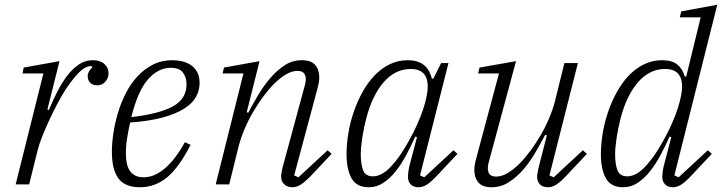

<svg xmlns="http://www.w3.org/2000/svg" viewBox="-20 -778 3046 810"><path d="M163 -468H75L80 -493L231 -520L180 -316L186 -314Q203 -354 222 -391.5Q241 -429 263.5 -458.5Q286 -488 312.5 -506Q339 -524 371 -524Q403 -524 420.5 -508Q438 -492 438 -469Q438 -449 424.5 -433.5Q411 -418 390 -418Q371 -418 360.5 -429Q350 -440 350 -456Q350 -467 356 -477.5Q362 -488 370 -494L366 -499H364Q338 -499 308.5 -467.5Q279 -436 249 -388Q239 -372 223.5 -343Q208 -314 191.5 -279Q175 -244 160 -207Q145 -170 137 -137L103 0H46Z M570 12Q507 12 479.5 -25.5Q452 -63 452 -138Q452 -174 458.5 -217Q465 -260 478 -303Q491 -346 511.5 -386Q532 -426 560.5 -456.5Q589 -487 625.5 -505.5Q662 -524 707 -524Q727 -524 747.5 -519.5Q768 -515 784.5 -504Q801 -493 811.5 -474.5Q822 -456 822 -428Q822 -397 807 -369.5Q792 -342 757.5 -320Q723 -298 667 -282.5Q611 -267 529 -261Q522 -230 516.5 -196.5Q511 -163 511 -132Q511 -110 514.5 -91.5Q518 -73 526.5 -59.5Q535 -46 549.5 -38Q564 -30 586 -30Q632 -30 676.5 -68.5Q721 -107 760 -178L784 -167Q735 -71 684.5 -29.5Q634 12 570 12ZM534 -284Q649 -297 708 -328.5Q767 -360 767 -423Q767 -450 752.5 -471Q738 -492 700 -492Q648 -492 605 -444Q562 -396 534 -284Z M1214 12Q1192 12 1179 -0.5Q1166 -13 1166 -33Q1166 -41 1168 -51Q1170 -61 1172 -71L1266 -418Q1270 -431 1270 -444Q1270 -479 1235 -479Q1212 -479 1187 -464.5Q1162 -450 1136 -424Q1113 -401 1090.5 -370.5Q1068 -340 1047.5 -305Q1027 -270 1011 -232Q995 -194 986 -158L947 0H890L1007 -468H919L925 -493L1075 -520L1021 -305L1027 -302Q1046 -338 1069.5 -377.5Q1093 -417 1121 -449.5Q1149 -482 1181.5 -503Q1214 -524 1253 -524Q1292 -524 1309.5 -504Q1327 -484 1327 -452Q1327 -441 1325 -430Q1323 -419 1320 -407L1221 -38L1239 -30L1362 -144L1379 -129L1301 -46Q1268 -11 1249.5 0.5Q1231 12 1214 12Z M1536 12Q1484 12 1463 -26Q1442 -64 1442 -127Q1442 -169 1449.5 -215Q1457 -261 1472 -305Q1487 -349 1509 -389Q1531 -429 1559.5 -459Q1588 -489 1623.5 -506.5Q1659 -524 1700 -524Q1740 -524 1765.5 -506Q1791 -488 1802 -446H1808L1841 -512H1872L1752 -38L1770 -30L1893 -144L1910 -129L1832 -46Q1800 -11 1781.5 0.5Q1763 12 1746 12Q1725 12 1713 0Q1701 -12 1701 -32Q1701 -40 1702.5 -52Q1704 -64 1706 -73L1739 -199L1732 -202Q1714 -162 1693.5 -123.5Q1673 -85 1649 -55Q1625 -25 1597 -6.5Q1569 12 1536 12ZM1554 -34Q1573 -34 1594.5 -46.5Q1616 -59 1637 -84Q1661 -111 1683 -146.5Q1705 -182 1723.5 -218.5Q1742 -255 1755 -289Q1768 -323 1774 -347L1778 -364Q1792 -423 1776 -455Q1760 -487 1713 -487Q1647 -487 1598.5 -431Q1550 -375 1525 -278Q1515 -240 1508.5 -197.5Q1502 -155 1502 -127Q1502 -85 1512 -59.5Q1522 -34 1554 -34Z M2054 12Q2015 12 1998 -8.5Q1981 -29 1981 -61Q1981 -72 1983 -83Q1985 -94 1988 -106L2085 -468H1997L2003 -493L2157 -520L2042 -94Q2038 -81 2038 -68Q2038 -33 2073 -33Q2096 -33 2121 -47.5Q2146 -62 2172 -88Q2194 -110 2217 -141Q2240 -172 2260.5 -207Q2281 -242 2297 -280Q2313 -318 2322 -354L2361 -512H2418L2298 -38L2316 -30L2439 -144L2456 -129L2378 -46Q2346 -11 2327.5 0.5Q2309 12 2292 12Q2270 12 2258 0Q2246 -12 2246 -32Q2246 -40 2248.5 -52.5Q2251 -65 2253 -74L2287 -207L2280 -209Q2261 -173 2238 -133.5Q2215 -94 2187 -62Q2159 -30 2126 -9Q2093 12 2054 12Z M2609 12Q2557 12 2536 -26Q2515 -64 2515 -127Q2515 -169 2522.5 -215Q2530 -261 2545 -305Q2560 -349 2582 -389Q2604 -429 2632.5 -459Q2661 -489 2696.5 -506.5Q2732 -524 2773 -524Q2814 -524 2836.5 -506.5Q2859 -489 2869 -455H2875L2936 -705H2848L2854 -730L3006 -758L2825 -38L2843 -30L2966 -144L2983 -129L2905 -46Q2873 -11 2854.5 0.5Q2836 12 2819 12Q2798 12 2786 0Q2774 -12 2774 -32Q2774 -40 2775.5 -52Q2777 -64 2779 -73L2812 -199L2805 -202Q2787 -162 2766.5 -123.5Q2746 -85 2722 -55Q2698 -25 2670 -6.5Q2642 12 2609 12ZM2627 -34Q2646 -34 2667.5 -46.5Q2689 -59 2710 -84Q2734 -111 2756 -146.5Q2778 -182 2796.5 -218.5Q2815 -255 2828 -289Q2841 -323 2847 -347L2851 -364Q2865 -423 2849 -455Q2833 -487 2786 -487Q2720 -487 2671.5 -431Q2623 -375 2598 -278Q2588 -240 2581.5 -197.5Q2575 -155 2575 -127Q2575 -85 2585 -59.5Q2595 -34 2627 -34Z"/></svg>

Font: IBM Plex Serif Light
Style: Italic
Weight: 300
Italic angle: -14°
Designer: Mike Abbink, Paul van der Laan, Pieter van Rosmalen
Foundry: Bold Monday
Version: Version 3.001